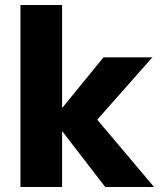

<svg xmlns="http://www.w3.org/2000/svg" viewBox="-20 -750 653 770"><path d="M62 0V-730H229V-319H231L395 -520H591L370 -270L598 0H402L231 -222H229V0Z"/></svg>

Font: M PLUS 1 Thin ExtraBold
Style: Regular
Weight: 800
Version: Version 1.001